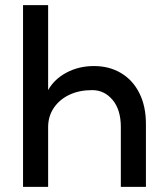

<svg xmlns="http://www.w3.org/2000/svg" viewBox="-20 -730 640 750"><path d="M168 -710V-378Q192 -421 240 -446.5Q288 -472 347 -472Q407 -472 453 -444.5Q499 -417 524.5 -366Q550 -315 550 -246V0H452V-234Q452 -301 420 -339.5Q388 -378 340 -378Q290 -378 251.5 -360Q213 -342 190.5 -309Q168 -276 168 -233V0H70V-710Z"/></svg>

Font: Geist Mono Medium
Style: Regular
Weight: 500
Monospace: yes
Designer: Basement.studio, Andrés Briganti, Mateo Zaragoza
Foundry: Basement.studio, Vercel, Andrés Briganti, Guido Ferreyra, Mateo Zaragoza
Version: Version 1.500; ttfautohint (v1.8.4.7-5d5b)